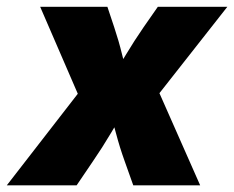

<svg xmlns="http://www.w3.org/2000/svg" viewBox="-58 -556 702 576"><path d="M-37.6 0 223.6 -336.9 201.7 -213.9 62.5 -535.6H264.2L284.7 -474.1Q298.3 -433.6 308.3 -392.3Q318.4 -351.1 329.6 -311.5H270Q294.9 -350.6 319.8 -392.1Q344.7 -433.6 372.6 -474.1L415.5 -535.6H624L371.1 -213.9L393.6 -336.9L542.5 0H341.8L315.9 -72.8Q301.3 -113.3 290.3 -155Q279.3 -196.8 267.1 -235.8H322.8Q298.3 -196.8 273.7 -155Q249 -113.3 221.2 -72.8L171.9 0Z"/></svg>

Font: Inter 20pt Black
Style: Italic
Weight: 900
Italic angle: -9.3988°
Version: Version 4.001;git-66647c0bb